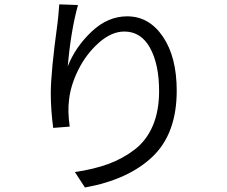

<svg xmlns="http://www.w3.org/2000/svg" viewBox="-20 -793 1017 862"><path d="M330.1 -770.5Q297.9 -654.3 284.2 -495.1Q318.4 -582 391.1 -650.9Q463.9 -719.7 550.8 -719.7Q649.4 -719.7 711.4 -628.4Q773.4 -537.1 773.4 -385.7Q773.4 -193.4 665 -89.8Q556.6 13.7 361.3 48.8L316.4 -20.5Q401.4 -33.2 465.8 -56.6Q530.3 -80.1 584 -121.1Q637.7 -162.1 666 -228.5Q694.3 -294.9 694.3 -383.8Q694.3 -503.9 653.8 -577.6Q613.3 -651.4 538.1 -651.4Q480.5 -651.4 423.8 -601.1Q367.2 -550.8 332 -480.5Q296.9 -410.2 290 -344.7Q283.2 -293.9 293 -224.6L218.8 -218.8Q208 -300.8 208 -374Q208 -469.7 238.3 -689.5Q241.2 -709 246.1 -773.4Z"/></svg>

Font: Min Sans
Style: Regular
Weight: 400
Designer: Jinseong-Kim, NotoSansCJK, Nunito
Foundry: Jinseong-Kim
Version: Version 1.400;Glyphs 3.1.2 (3151)